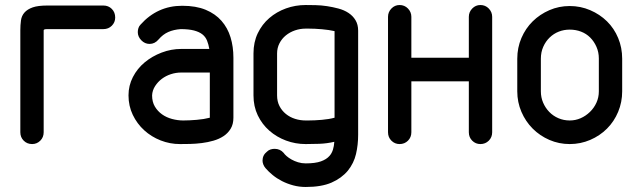

<svg xmlns="http://www.w3.org/2000/svg" viewBox="-20 -574 2541 765"><path d="M169 -458Q159 -458 156.5 -456.5Q154 -455 154 -453V-47Q154 -27 140.5 -13.5Q127 0 108 0Q88 0 74.5 -13.5Q61 -27 61 -47V-453Q61 -474 63.5 -492.5Q66 -511 77.5 -524Q89 -537 110 -544.5Q131 -552 169 -552H392Q412 -552 425.5 -538.5Q439 -525 439 -504Q439 -485 425.5 -471.5Q412 -458 392 -458Z M814 -379Q811 -397 805 -412Q799 -427 786.5 -437Q774 -447 753 -452.5Q732 -458 700 -458Q672 -456 650.5 -446.5Q629 -437 612 -417Q597 -399 576 -399Q557 -399 543 -413.5Q529 -428 529 -446Q529 -454 531.5 -462Q534 -470 540 -476Q573 -513 614.5 -532Q656 -551 706 -551Q761 -551 799.5 -535Q838 -519 862.5 -491Q887 -463 898.5 -425.5Q910 -388 910 -344V-105Q910 -79 899 -61Q888 -43 870.5 -31.5Q853 -20 830.5 -13.5Q808 -7 784 -4Q760 -1 738 -0.5Q716 0 697 0Q657 0 620 -14.5Q583 -29 554.5 -55Q526 -81 509 -116.5Q492 -152 492 -194Q492 -233 509.5 -267Q527 -301 556.5 -325.5Q586 -350 624 -364.5Q662 -379 702 -379ZM816 -285H702Q681 -285 661 -278.5Q641 -272 625 -260Q609 -248 598 -231Q587 -214 586 -194Q586 -168 597 -149.5Q608 -131 625.5 -118.5Q643 -106 665.5 -100Q688 -94 710 -94Q734 -94 763.5 -96.5Q793 -99 816 -105Z M1313 -105V-450Q1291 -455 1262.5 -457.5Q1234 -460 1210 -460H1198Q1176 -460 1155.5 -453Q1135 -446 1119 -433Q1103 -420 1093.5 -401.5Q1084 -383 1084 -361V-194Q1084 -170 1093.5 -151.5Q1103 -133 1119 -120Q1135 -107 1155.5 -100.5Q1176 -94 1198 -94H1208Q1233 -94 1262 -96.5Q1291 -99 1313 -105ZM1407 -37Q1407 3 1398.5 39.5Q1390 76 1366 106Q1341 136 1301 153.5Q1261 171 1198 171Q1172 171 1148 164.5Q1124 158 1103.5 147.5Q1083 137 1066.5 123.5Q1050 110 1038 96Q1032 89 1029 81Q1026 73 1026 66Q1026 44 1044 30Q1050 24 1058 21.5Q1066 19 1074 19Q1096 19 1110 35Q1114 41 1122 48Q1130 55 1141.5 61.5Q1153 68 1167.5 72.5Q1182 77 1198 77Q1236 77 1258.5 69Q1281 61 1293 47Q1302 37 1306.5 22.5Q1311 8 1312 -9Q1282 -2 1251.5 -1Q1221 0 1198 0Q1157 0 1119.5 -14Q1082 -28 1053 -53.5Q1024 -79 1007 -114.5Q990 -150 990 -194V-361Q990 -406 1007 -441.5Q1024 -477 1053 -502Q1082 -527 1119.5 -540.5Q1157 -554 1198 -554Q1215 -554 1237.5 -553.5Q1260 -553 1283 -549.5Q1306 -546 1328.5 -540Q1351 -534 1368.5 -522.5Q1386 -511 1396.5 -493.5Q1407 -476 1407 -452Z M1526 -507Q1526 -526 1539.5 -540Q1553 -554 1572 -554Q1592 -554 1605.5 -540Q1619 -526 1619 -507V-344H1848V-507Q1848 -526 1861.5 -540Q1875 -554 1894 -554Q1914 -554 1927.5 -540Q1941 -526 1941 -507V-47Q1941 -27 1927.5 -13.5Q1914 0 1894 0Q1875 0 1861.5 -13.5Q1848 -27 1848 -47V-250H1619V-47Q1619 -27 1605.5 -13.5Q1592 0 1572 0Q1553 0 1539.5 -13.5Q1526 -27 1526 -47Z M2041 -340Q2041 -384 2057.5 -422.5Q2074 -461 2102.5 -489Q2131 -517 2169 -533.5Q2207 -550 2250 -550Q2293 -550 2331.5 -533.5Q2370 -517 2398.5 -489Q2427 -461 2443 -422.5Q2459 -384 2459 -340V-210Q2459 -167 2443 -128.5Q2427 -90 2398.5 -61.5Q2370 -33 2331.5 -16.5Q2293 0 2250 0Q2207 0 2169 -16.5Q2131 -33 2102.5 -61.5Q2074 -90 2057.5 -128.5Q2041 -167 2041 -210ZM2135 -210Q2135 -186 2144 -165Q2153 -144 2168.5 -128Q2184 -112 2205 -103Q2226 -94 2250 -94Q2273 -94 2293.5 -103Q2314 -112 2330.5 -128Q2347 -144 2356.5 -165Q2366 -186 2366 -210V-341Q2366 -366 2356.5 -387.5Q2347 -409 2331.5 -424.5Q2316 -440 2295 -448Q2274 -456 2250 -456Q2227 -456 2206.5 -448Q2186 -440 2170 -424.5Q2154 -409 2144.5 -387.5Q2135 -366 2135 -340Z"/></svg>

Font: VDS
Style: Regular
Weight: 400
Designer: artmaker
Foundry: artmaker
Version: Version 1.000 2009 initial release